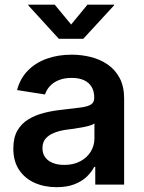

<svg xmlns="http://www.w3.org/2000/svg" viewBox="-20 -777 607 808"><path d="M218.3 10.7Q166.5 10.7 125.2 -7.8Q84 -26.4 60.1 -62.5Q36.1 -98.6 36.1 -151.9Q36.1 -197.8 53.2 -227.5Q70.3 -257.3 99.9 -275.1Q129.4 -293 166.5 -302.2Q203.6 -311.5 243.2 -315.4Q291 -320.8 320.3 -324.7Q349.6 -328.6 363 -337.4Q376.5 -346.2 376.5 -364.3V-367.2Q376.5 -393.1 365.5 -411.4Q354.5 -429.7 333.5 -439.5Q312.5 -449.2 281.2 -449.2Q250.5 -449.2 227.3 -439.7Q204.1 -430.2 189.7 -414.3Q175.3 -398.4 169.4 -379.4L51.8 -397.9Q64.9 -447.3 97.4 -480.2Q129.9 -513.2 177 -530Q224.1 -546.9 281.7 -546.9Q322.8 -546.9 362.1 -537.1Q401.4 -527.3 433.1 -505.6Q464.8 -483.9 483.6 -448.5Q502.4 -413.1 502.4 -361.8V0H380.9V-74.7H376.5Q364.7 -51.8 343.8 -32.2Q322.8 -12.7 291.7 -1Q260.7 10.7 218.3 10.7ZM250.5 -83Q289.6 -83 318.1 -98.4Q346.7 -113.8 362.1 -139.2Q377.4 -164.6 377.4 -194.8V-257.3Q371.1 -252.4 357.2 -248.3Q343.3 -244.1 325.4 -241Q307.6 -237.8 289.8 -235.1Q272 -232.4 258.3 -231Q230.5 -227.1 207.8 -218Q185.1 -209 171.9 -193.6Q158.7 -178.2 158.7 -153.3Q158.7 -130.4 170.4 -114.7Q182.1 -99.1 202.6 -91.1Q223.1 -83 250.5 -83ZM210.4 -757.3 279.3 -673.8 348.1 -757.3H460V-754.4L330.6 -613.8H227.5L99.1 -754.4V-757.3Z"/></svg>

Font: Inter 18pt SemiBold
Style: Regular
Weight: 600
Designer: Rasmus Andersson
Foundry: rsms
Version: Version 4.001;git-66647c0bb